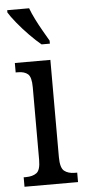

<svg xmlns="http://www.w3.org/2000/svg" viewBox="-55 -798 369 829"><g transform="rotate(-5 130.0 -383.0)"><path d="M17 0V-41H27Q56 -41 73 -53.5Q90 -66 90 -110V-425Q90 -469 75 -482Q60 -495 32 -495H22V-536H176V-115Q176 -68 193 -54.5Q210 -41 239 -41H249V0ZM144 -606Q122 -624 94 -652.5Q66 -681 42.5 -710Q19 -739 9 -756V-766H104Q112 -744 125.5 -717Q139 -690 154 -664Q169 -638 180 -619V-606Z"/></g></svg>

Font: Noto Serif Bengali ExtraCondensed
Style: Regular
Weight: 400
Width: 2
Designer: Juan Bruce, Universal Thirst, Indian Type Foundry and the Monotype Design Team.
Foundry: Monotype Imaging Inc.
Version: Version 2.003; ttfautohint (v1.8.4.7-5d5b)